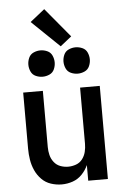

<svg xmlns="http://www.w3.org/2000/svg" viewBox="-64 -1036 704 1089"><g transform="rotate(-5 288.0 -491.5)"><path d="M243 8Q275 8 305.5 -2.5Q336 -13 358.5 -36.5Q381 -60 394 -89V0H506V-530H394V-210Q394 -187 388.5 -164.5Q383 -142 369 -123.5Q355 -105 333 -97Q311 -89 288 -89Q265 -89 243.5 -97Q222 -105 207.5 -123.5Q193 -142 187.5 -164.5Q182 -187 182 -210V-530H70V-210Q70 -179 75 -147.5Q80 -116 93 -87Q106 -58 128.5 -35Q151 -12 181.5 -2Q212 8 243 8ZM388 -610Q408 -610 427 -618.5Q446 -627 454.5 -646Q463 -665 463 -685Q463 -705 454.5 -724Q446 -743 427 -751.5Q408 -760 388 -760Q368 -760 349 -751.5Q330 -743 321.5 -724Q313 -705 313 -685Q313 -665 321.5 -646Q330 -627 349 -618.5Q368 -610 388 -610ZM188 -610Q208 -610 227 -618.5Q246 -627 254.5 -646Q263 -665 263 -685Q263 -705 254.5 -724Q246 -743 227 -751.5Q208 -760 188 -760Q168 -760 149 -751.5Q130 -743 121.5 -724Q113 -705 113 -685Q113 -665 121.5 -646Q130 -627 149 -618.5Q168 -610 188 -610ZM305 -773 369 -824 230 -991 147 -925Z"/></g></svg>

Font: Iosevka Sparkle Semibold
Style: Regular
Weight: 600
Designer: Belleve Invis
Foundry: Belleve Invis
Version: Version 4.5.0; ttfautohint (v1.8.3)